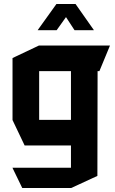

<svg xmlns="http://www.w3.org/2000/svg" viewBox="-20 -743 578 966"><path d="M92 203 43 102V101H337V-11H104L43 -139V-451L176 -514H533V-513L480 -385H471L470 142L338 203ZM177 -385V-140H337V-385ZM355 -591 312 -657 265 -591H170V-592L264 -723H359H360L452 -592V-591Z"/></svg>

Font: Foldit Thin SemiBold
Style: Regular
Weight: 600
Version: Version 1.003